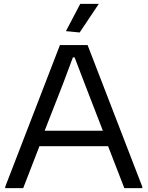

<svg xmlns="http://www.w3.org/2000/svg" viewBox="-20 -973 763 993"><path d="M7 -7 290 -740H433L716 -7V0H623L539 -217H184L100 0H7ZM512 -297 418 -540 366 -676H357L306 -540L211 -297ZM321 -812 395 -953H491L392 -805Z"/></svg>

Font: Encode Sans Wide
Style: Regular
Weight: 400
Designer: Pablo Impallari, Andres Torresi
Foundry: Pablo Impallari, Andres Torresi
Version: Version 1.000; ttfautohint (v1.00) -l 8 -r 50 -G 200 -x 14 -